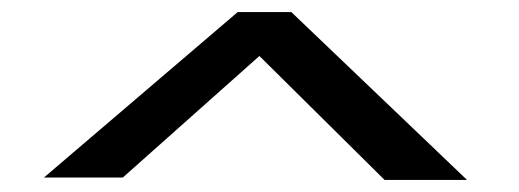

<svg xmlns="http://www.w3.org/2000/svg" viewBox="-20 -736 863 319"><path d="M619 -437 411 -643 184 -441H53L375 -716H464L756 -437Z"/></svg>

Font: Lora
Style: Bold Italic
Weight: 700
Italic angle: -3°
Designer: Olga Karpushina, Alexei Vanyashin (Cyrillic)
Foundry: Cyreal
Version: Version 3.004